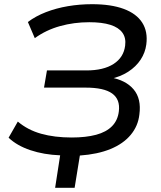

<svg xmlns="http://www.w3.org/2000/svg" viewBox="-20 -734 769 916"><path d="M243 162 267 7Q189 4 125 -17.5Q61 -39 21 -77L65 -154Q112 -114 176 -96Q240 -78 322 -78Q390 -78 438.5 -91Q487 -104 514.5 -132Q542 -160 547 -203Q554 -260 515 -288Q476 -316 389 -316H190L204 -398H392Q474 -398 522 -429Q570 -460 577 -516Q582 -553 564 -578Q546 -603 506.5 -615.5Q467 -628 406 -628Q333 -628 266.5 -609.5Q200 -591 146 -552L113 -629Q150 -657 199 -676Q248 -695 304 -704.5Q360 -714 419 -714Q510 -714 570.5 -691.5Q631 -669 658.5 -626Q686 -583 678 -522Q673 -483 651 -449.5Q629 -416 592 -392Q555 -368 505 -357V-365Q580 -352 617.5 -307.5Q655 -263 645 -188Q639 -133 603.5 -90.5Q568 -48 507 -23Q446 2 361 8L336 162Z"/></svg>

Font: Nunito Sans 10pt SemiExpanded Medium
Style: Italic
Weight: 500
Width: 6
Italic angle: -9°
Designer: Vernon Adams
Foundry: Vernon Adams
Version: Version 3.101;gftools[0.9.27]